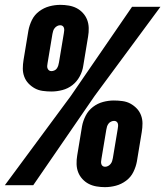

<svg xmlns="http://www.w3.org/2000/svg" viewBox="-36 -763 681 791"><path d="M176 -386Q158 -386 140 -388.5Q122 -391 107.5 -399Q93 -407 81.5 -419Q70 -431 64 -447Q58 -463 58 -480.5Q58 -498 61 -516L81 -637Q85 -659 95.5 -680.5Q106 -702 125.5 -716.5Q145 -731 167.5 -737Q190 -743 213 -743Q230 -743 247.5 -740Q265 -737 279.5 -729.5Q294 -722 305.5 -709.5Q317 -697 323 -681.5Q329 -666 329.5 -648Q330 -630 327 -613L307 -492Q304 -470 292.5 -448.5Q281 -427 262.5 -412.5Q244 -398 221 -392Q198 -386 176 -386ZM-16 0 256 -368 508 -735H625L354 -368L101 0ZM176 -470Q182 -470 188.5 -473Q195 -476 198.5 -481.5Q202 -487 204 -493Q206 -499 207 -506L227 -626Q228 -632 228.5 -637.5Q229 -643 227.5 -648Q226 -653 222 -656Q218 -659 212 -659Q206 -659 200 -656Q194 -653 189.5 -647.5Q185 -642 183 -635.5Q181 -629 180 -623L160 -503Q159 -497 158.5 -491.5Q158 -486 160 -481Q162 -476 166 -473Q170 -470 176 -470ZM396 8Q379 8 361.5 5Q344 2 329.5 -5.5Q315 -13 303.5 -25.5Q292 -38 286 -53.5Q280 -69 279.5 -87Q279 -105 282 -122L302 -243Q306 -265 317 -286.5Q328 -308 347 -322.5Q366 -337 388.5 -343Q411 -349 433 -349Q451 -349 469 -346.5Q487 -344 501.5 -336Q516 -328 527.5 -316Q539 -304 545 -288Q551 -272 551 -254.5Q551 -237 548 -219L528 -98Q524 -76 513.5 -54.5Q503 -33 483.5 -18.5Q464 -4 441.5 2Q419 8 396 8ZM397 -76Q403 -76 409 -79Q415 -82 419.5 -87.5Q424 -93 426 -99.5Q428 -106 429 -112L449 -232Q450 -238 450.5 -243.5Q451 -249 449.5 -254Q448 -259 444 -262Q440 -265 434 -265Q428 -265 421.5 -262Q415 -259 411 -253.5Q407 -248 405 -242Q403 -236 402 -229L382 -109Q381 -103 380.5 -97.5Q380 -92 381.5 -87Q383 -82 387 -79Q391 -76 397 -76Z"/></svg>

Font: Iosevka Aile Extrabold Oblique
Style: Regular
Weight: 800
Italic angle: -9°
Designer: Belleve Invis
Foundry: Belleve Invis
Version: Version 31.1.0; ttfautohint (v1.8.4)